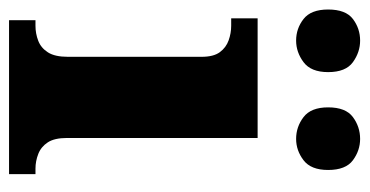

<svg xmlns="http://www.w3.org/2000/svg" viewBox="-220 -586 797 414"><g transform="rotate(90 178.0 -378.5)"><path d="M14 0V-57H26Q43 -57 58.5 -63Q74 -69 83.5 -84Q93 -99 93 -127V-415Q93 -441 83 -454.5Q73 -468 57.5 -473.5Q42 -479 26 -479H10V-536H268V-125Q268 -98 277.5 -83.5Q287 -69 302.5 -63Q318 -57 334 -57H346V0ZM270 -619Q244 -619 223 -635Q202 -651 202 -688Q202 -726 223 -741.5Q244 -757 270 -757Q295 -757 316 -741.5Q337 -726 337 -688Q337 -651 316 -635Q295 -619 270 -619ZM58 -619Q32 -619 11.5 -635Q-9 -651 -9 -688Q-9 -726 11.5 -741.5Q32 -757 58 -757Q83 -757 104.5 -741.5Q126 -726 126 -688Q126 -651 104.5 -635Q83 -619 58 -619Z"/></g></svg>

Font: Noto Serif Gujarati ExtraBold
Style: Regular
Weight: 800
Version: Version 2.102